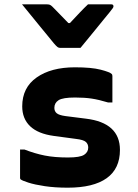

<svg xmlns="http://www.w3.org/2000/svg" viewBox="-20 -861 640 890"><path d="M353 -639H259Q252 -639 246.5 -643Q241 -647 229 -661Q222 -670 205 -690.5Q188 -711 166 -738Q144 -765 122 -792Q100 -819 82 -841H194Q205 -841 210.5 -839Q216 -837 223 -830Q231 -822 249 -803.5Q267 -785 297 -754H304Q332 -784 351.5 -804.5Q371 -825 388 -841H495Q506 -841 506 -832Q506 -828 503 -823.5Q500 -819 488 -804Q477 -791 458.5 -768Q440 -745 419.5 -720Q399 -695 381 -673Q363 -651 353 -639ZM295 -131Q351 -131 370 -143.5Q389 -156 389 -177Q389 -193 378 -203Q367 -213 333 -217L229 -231Q156 -241 119.5 -276Q83 -311 83 -368Q83 -455 150 -502Q217 -549 327 -549Q404 -549 446.5 -538Q489 -527 498 -518Q501 -515 501 -508V-386H481Q438 -399 405 -404Q372 -409 328 -409Q271 -409 251.5 -396.5Q232 -384 232 -361Q232 -345 243 -336Q254 -327 283 -323L378 -311Q536 -292 536 -166Q536 -79 474.5 -35Q413 9 294 9Q235 9 188 2Q141 -5 111.5 -14.5Q82 -24 75 -30Q73 -32 73 -37V-168H93Q142 -149 187.5 -140Q233 -131 295 -131Z"/></svg>

Font: Recursive Mn Lnr St XBd
Style: Regular
Weight: 800
Monospace: yes
Version: Version 1.079;hotconv 1.0.112;makeotfexe 2.5.65598; ttfautoh